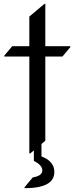

<svg xmlns="http://www.w3.org/2000/svg" viewBox="-20 -777 388 997"><path d="M132.3 19.5V-483.4H2.4V-488.3L43.5 -537.1H132.3V-690.9L210.4 -756.8H215.3V-537.1H345.2V-532.2L304.2 -483.4H215.3V-46.4L195.3 -29.3V35.2Q262.2 60.5 262.2 116.2Q262.2 200.2 107.4 200.2V195.3L150.4 144Q199.7 136.2 199.7 108.2Q199.7 80.1 155.8 58.6V3.9L137.2 19.5Z"/></svg>

Font: Gothica
Style: Book
Weight: 400
Designer: Wojciech Kalinowski "wmk69" (wmk69@o2.pl)
Foundry: Wojciech Kalinowski "wmk69" (wmk69@o2.pl)
Version: Version 2.1.0; 2021-05-14